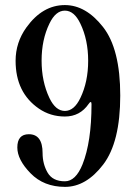

<svg xmlns="http://www.w3.org/2000/svg" viewBox="-20 -727 536 757"><path d="M41.5 0ZM48.3 -145.5Q48.3 -197.8 93.8 -197.8Q147.9 -197.8 147.9 -123.5Q147.9 -80.6 167.7 -46.4Q187.5 -12.2 235.8 -12.2Q278.3 -12.2 305.2 -78.6Q340.8 -167.5 340.8 -316.4Q340.8 -324.7 337.6 -324.7Q334.5 -324.7 329.6 -317.4Q295.4 -267.6 235.8 -267.6Q178.7 -267.6 133.3 -298.8Q41.5 -361.8 41.5 -487.3Q41.5 -559.6 84 -618.7Q147.5 -707 235.8 -707Q318.4 -707 386.2 -620.6Q454.1 -534.2 454.1 -350.3Q454.1 -166.5 387 -78.4Q319.8 9.8 236.3 9.8Q152.8 9.8 100.6 -43.7Q48.3 -97.2 48.3 -145.5ZM296.9 -633.8Q272.5 -685.1 235.8 -685.1Q199.2 -685.1 174.8 -633.8Q144 -570.3 144 -488Q144 -405.8 174.8 -340.8Q199.2 -289.6 235.8 -289.6Q272.5 -289.6 296.9 -340.8Q327.6 -404.3 327.6 -487.3Q327.6 -570.3 296.9 -633.8Z"/></svg>

Font: UnifrakturMaguntia20
Style: Book
Weight: 400
Designer: j. 'mach' wust, Gerrit Ansmann, Georg Duffner, based on a font by Peter Wiegel, original typeface by Carl Albert Fahrenw
Version: Version 2017-03-19